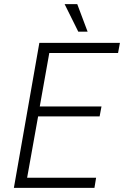

<svg xmlns="http://www.w3.org/2000/svg" viewBox="-20 -907 599 927"><path d="M170 -700H559L550 -651H218L172 -393H470L461 -345H164L111 -49H444L436 0H47ZM292 -887H353L403 -754H358Z"/></svg>

Font: Sarabun ExtraLight
Style: Italic
Weight: 275
Italic angle: -10°
Designer: Suppakit Chalermlarp | Katatrad Co.,Ltd.
Foundry: Cadson Demak Co.,Ltd.
Version: Version 1.000; ttfautohint (v1.6)